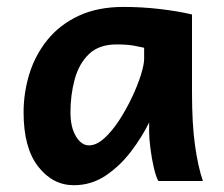

<svg xmlns="http://www.w3.org/2000/svg" viewBox="-20 -528 653 560"><path d="M571.8 0H441.9Q435.1 -11.7 428.7 -38.8Q422.4 -65.9 418.7 -95.5Q415 -125 415 -143.1V-170.9Q394.5 -128.9 362.5 -86.7Q330.6 -44.4 288.6 -16.1Q246.6 12.2 195.3 12.2Q133.8 12.2 91.3 -42.2Q48.8 -96.7 48.8 -200.2Q48.8 -258.3 65.9 -313.2Q83 -368.2 118.7 -412.1Q154.3 -456.1 209.5 -481.9Q264.6 -507.8 340.3 -507.8Q393.6 -507.8 446 -501.7Q498.5 -495.6 540 -485.8V-258.8Q540 -166.5 548.8 -103.8Q557.6 -41 571.8 0ZM400.4 -356.4V-388.7Q390.1 -391.1 370.6 -394.8Q351.1 -398.4 319.8 -398.4Q268.6 -398.4 239.3 -370.1Q210 -341.8 197.8 -296.4Q185.5 -251 185.5 -200.2Q185.5 -157.2 201.4 -130.6Q217.3 -104 239.3 -104Q261.2 -104 283.9 -124.5Q306.6 -145 327.4 -176.8Q348.1 -208.5 364.7 -243.7Q381.3 -278.8 390.9 -309.3Q400.4 -339.8 400.4 -356.4Z"/></svg>

Font: Andika
Style: Bold
Weight: 700
Designer: Victor Gaultney, Annie Olsen, Julie Remington, Don Collingsworth, Eric Hays, Becca Hirsbrunner
Foundry: SIL International
Version: Version 6.101